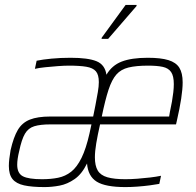

<svg xmlns="http://www.w3.org/2000/svg" viewBox="-20 -753 798 781"><path d="M161 8Q110 8 78 1Q46 -6 31 -24.5Q16 -43 16 -78Q16 -92 18 -108Q20 -124 23 -142Q35 -195 52.5 -224.5Q70 -254 101.5 -266.5Q133 -279 184 -279Q213 -279 242.5 -279Q272 -279 301 -279Q330 -279 359 -279L368 -324Q374 -355 378 -378.5Q382 -402 382 -419Q382 -449 370 -463Q358 -477 331 -481.5Q304 -486 260 -486Q241 -486 215 -484Q189 -482 164 -479.5Q139 -477 122 -473L129 -506Q153 -511 189.5 -514.5Q226 -518 267 -518Q338 -518 372.5 -504Q407 -490 413 -449Q435 -487 475 -502.5Q515 -518 581 -518Q634 -518 665 -508.5Q696 -499 709.5 -477.5Q723 -456 723 -418Q723 -391 717 -351.5Q711 -312 699 -260L696 -247H387Q377 -203 371.5 -170Q366 -137 366 -113Q366 -79 377.5 -59.5Q389 -40 416.5 -32Q444 -24 490 -24Q512 -24 538.5 -26Q565 -28 590.5 -31Q616 -34 635 -38L628 -5Q612 -2 589 1Q566 4 540 6Q514 8 490 8Q409 8 373.5 -14Q338 -36 334 -88Q313 -45 283.5 -24.5Q254 -4 222.5 2Q191 8 161 8ZM151 -24Q187 -24 216.5 -30Q246 -36 269.5 -54.5Q293 -73 311.5 -110.5Q330 -148 344 -210L352 -247H185Q144 -247 119.5 -239.5Q95 -232 81.5 -209Q68 -186 58 -138Q54 -122 52 -108Q50 -94 50 -83Q50 -48 73 -36Q96 -24 151 -24ZM394 -279H668L671 -297Q676 -320 679.5 -340Q683 -360 685 -378Q687 -396 687 -411Q687 -444 676 -460Q665 -476 642 -481Q619 -486 583 -486Q534 -486 503 -478.5Q472 -471 453.5 -450Q435 -429 421.5 -388Q408 -347 394 -279ZM393 -595 394 -600 491 -733H536L535 -728L420 -595Z"/></svg>

Font: Saira SemiCondensed Thin
Style: Italic
Weight: 250
Width: 4
Italic angle: -12°
Designer: Hector Gatti with collaboration of the Omnibus-Type team
Foundry: Omnibus-Type
Version: Version 1.101